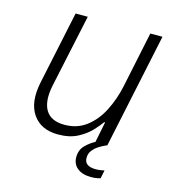

<svg xmlns="http://www.w3.org/2000/svg" viewBox="-104 -614 760 854"><g transform="rotate(15 276.5 -187.5)"><path d="M202 10Q123 10 85.5 -44.5Q48 -99 68 -194L139 -530H195L123 -193Q108 -119 132 -79Q156 -39 219 -39Q277 -39 319.5 -71.5Q362 -104 389 -157.5Q416 -211 429 -272L483 -530H539L427 0H426Q426 0 415 5Q404 10 389 19.5Q374 29 363 43.5Q352 58 352 77Q352 116 404 116Q419 116 431.5 113.5Q444 111 444 111L436 149Q436 149 424 152Q412 155 393 155Q353 155 330 136.5Q307 118 307 86Q307 52 329 30.5Q351 9 372 -1L391 -96H387Q376 -80 352.5 -54.5Q329 -29 292 -9.5Q255 10 202 10Z"/></g></svg>

Font: Be Vietnam Pro ExtraLight
Style: Italic
Weight: 200
Italic angle: -12°
Designer: Lam Bao, Tony Le, Vietanh Nguyen
Foundry: Yellow Type Foundry
Version: Version 1.002; ttfautohint (v1.8.3)